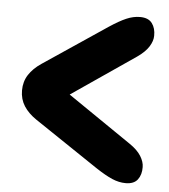

<svg xmlns="http://www.w3.org/2000/svg" viewBox="-44 -646 536 609"><g transform="rotate(5 224.0 -341.5)"><path d="M160 -353.5V-330.5L380 -481Q405 -498.5 416.2 -516.5Q427.5 -534.5 427.5 -551Q428 -575 416.2 -590.8Q404.5 -606.5 378 -606.5Q356.5 -606.5 334.5 -597Q312.5 -587.5 281.5 -567L79 -431Q53 -413.5 39 -391.8Q25 -370 25 -342Q25 -314 39 -292.2Q53 -270.5 79 -253L281.5 -117Q312.5 -96.5 334.5 -87Q356.5 -77.5 378 -77.5Q404.5 -77.5 416.2 -93.2Q428 -109 427.5 -133Q427.5 -149.5 416.2 -167.8Q405 -186 380 -203Z"/></g></svg>

Font: Fraunces 144pt S100 Black
Style: Regular
Weight: 900
Version: Version 1.000